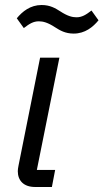

<svg xmlns="http://www.w3.org/2000/svg" viewBox="-20 -746 413 766"><path d="M274 -612C319 -612 351 -638 373 -665L345 -704C323 -687 307 -677 285 -677C268 -677 249 -682 220 -701C201 -713 180 -726 146 -726C101 -726 69 -700 47 -673L75 -634C97 -651 113 -661 135 -661C152 -661 171 -656 200 -637C219 -625 240 -612 274 -612ZM187 0 200 -68H127L217 -516H140L54 -86C52 -76 51 -69 51 -63C51 -26 74 0 120 0Z"/></svg>

Font: LVC Sans
Style: Italic
Weight: 400
Italic angle: -11.31°
Designer: Mike Abbink, Paul van der Laan, Pieter van Rosmalen
Foundry: Bold Monday
Version: Version 3.0